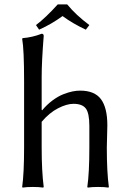

<svg xmlns="http://www.w3.org/2000/svg" viewBox="-20 -852 589 875"><path d="M286.1 -832Q326.7 -782.7 387.2 -737.8L371.1 -716.8Q310.5 -745.1 265.1 -778.8Q214.4 -741.7 158.2 -716.8L144 -737.8Q188 -771 243.2 -832ZM169.9 -352.1 171.9 -349.1Q194.3 -376 220 -394.8Q245.6 -413.6 268.8 -422.6Q292 -431.6 310.3 -435.3Q328.6 -439 345.2 -439Q411.1 -439 440.2 -399.9Q469.2 -360.8 469.2 -280.8Q469.2 -264.6 468 -230.5Q466.8 -196.3 466.8 -180.2Q466.8 -67.9 476.1 0L474.1 2.9Q456.1 0 426.8 0Q398.4 0 379.9 2.9L377.9 0Q387.2 -64 387.2 -180.2V-277.8Q387.2 -336.9 370.8 -357.9Q354.5 -378.9 314.9 -378.9Q284.2 -378.9 244.6 -358.6Q205.1 -338.4 169.9 -296.9V-180.2Q169.9 -72.3 179.2 0L176.8 2.9Q158.2 0 129.9 0Q101.6 0 83 2.9L81.1 0Q89.8 -63 89.8 -180.2V-481Q89.8 -627 81.1 -674.8L83 -678.2Q127 -681.6 169.9 -698.2Q179.2 -698.2 179.2 -688Q169.9 -571.3 169.9 -501Z"/></svg>

Font: Linux Biolinum G
Style: Regular
Weight: 400
Designer: Philipp H. Poll
Foundry: Philipp H. Poll
Version: Version 1.1.0 ; ttfautohint (v1.6)